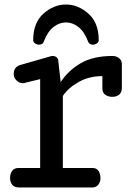

<svg xmlns="http://www.w3.org/2000/svg" viewBox="-20 -827 584 847"><path d="M24.4 0ZM431.6 -491.2Q373 -491.2 327.1 -465.3Q281.2 -439.5 257.3 -403.8V-85.9H388.2Q406.7 -85.9 415 -72.5Q423.3 -59.1 423.3 -41Q423.3 -24.9 413.8 -12.5Q404.3 0 387.2 0H64.5Q43.9 0 34.2 -11.7Q24.4 -23.4 24.4 -42Q24.4 -60.1 33.4 -73Q42.5 -85.9 61.5 -85.9H157.2V-478L87.4 -460.9Q86.4 -460.4 84.7 -460.2Q83 -460 80.6 -460Q65.9 -460 53.2 -471.9Q40.5 -483.9 40.5 -499Q40.5 -515.6 47.6 -525.6Q54.7 -535.6 68.4 -540L204.6 -579.1Q206.5 -579.1 207 -579.6Q207.5 -580.1 209.5 -580.1H212.4Q222.7 -580.1 230 -574Q237.3 -567.9 237.3 -557.1L247.6 -464.8Q281.2 -516.1 336.2 -548.1Q391.1 -580.1 476.6 -580.1Q492.7 -580.1 505.1 -570.6Q517.6 -561 517.6 -543.9V-439.9Q517.6 -419.4 505.9 -409.7Q494.1 -399.9 475.6 -399.9Q457.5 -399.9 444.6 -408.9Q431.6 -418 431.6 -437ZM152.3 -629.9Q143.1 -629.9 134.8 -635.5Q126.5 -641.1 126.5 -649.9Q126.5 -727.1 171.9 -767.1Q217.3 -807.1 271 -807.1Q324.7 -807.1 370.1 -766.8Q415.5 -726.6 415.5 -649.9Q415.5 -641.1 407.2 -635.5Q398.9 -629.9 389.6 -629.9Q383.3 -629.9 377.2 -633.1Q371.1 -636.2 368.7 -643.6Q352.1 -687.5 326.2 -707.8Q300.3 -728 271 -728Q241.7 -728 215.8 -707.8Q189.9 -687.5 173.3 -643.6Q170.9 -636.2 164.8 -633.1Q158.7 -629.9 152.3 -629.9Z"/></svg>

Font: Cutive
Style: Regular
Weight: 400
Designer: Vernon Adams
Version: Version 1.002